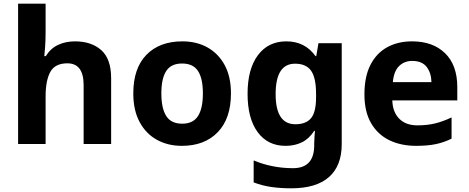

<svg xmlns="http://www.w3.org/2000/svg" viewBox="-20 -780 2540 1040"><path d="M227 -605Q227 -565 224.5 -528Q222 -491 220 -476H228Q254 -518 295 -537Q336 -556 386 -556Q475 -556 528.5 -508.5Q582 -461 582 -356V0H433V-319Q433 -437 345 -437Q278 -437 252.5 -390.5Q227 -344 227 -257V0H78V-760H227Z M1231 -274Q1231 -138 1159.5 -64Q1088 10 965 10Q889 10 829.5 -23Q770 -56 736 -119.5Q702 -183 702 -274Q702 -410 773 -483Q844 -556 968 -556Q1045 -556 1104 -523Q1163 -490 1197 -427.5Q1231 -365 1231 -274ZM854 -274Q854 -193 880.5 -151.5Q907 -110 967 -110Q1026 -110 1052.5 -151.5Q1079 -193 1079 -274Q1079 -355 1052.5 -395.5Q1026 -436 966 -436Q907 -436 880.5 -395.5Q854 -355 854 -274Z M1531 -556Q1632 -556 1689 -476H1693L1705 -546H1831V1Q1831 118 1762 179Q1693 240 1558 240Q1500 240 1450.5 233Q1401 226 1354 208V89Q1455 131 1567 131Q1682 131 1682 7V-4Q1682 -21 1683.5 -39Q1685 -57 1686 -71H1682Q1654 -28 1615 -9Q1576 10 1527 10Q1430 10 1375.5 -64.5Q1321 -139 1321 -272Q1321 -406 1377 -481Q1433 -556 1531 -556ZM1578 -435Q1473 -435 1473 -270Q1473 -107 1580 -107Q1637 -107 1664.5 -139.5Q1692 -172 1692 -253V-271Q1692 -359 1665 -397Q1638 -435 1578 -435Z M2212 -556Q2325 -556 2391 -491.5Q2457 -427 2457 -308V-236H2105Q2107 -173 2142.5 -137Q2178 -101 2241 -101Q2294 -101 2337 -111.5Q2380 -122 2426 -144V-29Q2386 -9 2341.5 0.5Q2297 10 2234 10Q2152 10 2089 -20.5Q2026 -51 1990 -113Q1954 -175 1954 -269Q1954 -365 1986.5 -428.5Q2019 -492 2077 -524Q2135 -556 2212 -556ZM2213 -450Q2170 -450 2141.5 -422Q2113 -394 2108 -335H2317Q2316 -385 2291 -417.5Q2266 -450 2213 -450Z"/></svg>

Font: Noto Sans Tai Tham
Style: Bold
Weight: 700
Designer: Monotype Design Team 2013. Revised by David WIlliams 2020
Foundry: Monotype Imaging Inc.
Version: Version 2.002; ttfautohint (v1.8.4.7-5d5b)